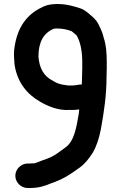

<svg xmlns="http://www.w3.org/2000/svg" viewBox="-20 -735 605 964"><path d="M345 -306H321C315.7 -306.7 306.7 -308 294 -310C269.2 -315 260.9 -320.3 243 -331C200.7 -352.1 177.5 -391.9 173 -451C173 -523 198.5 -570 251 -591C254.3 -591 258.3 -591.3 263 -592C291.1 -592 315.1 -588 340 -578C345.2 -573.7 359.2 -562.8 365 -557C384.5 -522.9 393 -475.8 393 -422V-390C393 -378 392.7 -366 392 -354C392 -342.7 391.7 -331 391 -319V-311C374.5 -311 362 -306 345 -306ZM57 147.5C57 181 85.7 209 119 209H128C173.5 209 202.8 199.8 235 186L257 178C293.6 164.3 325.8 144.9 355 124L382 105C407.1 86.5 427.2 60.3 445 33C463.7 1.4 477.3 -39.1 486 -84C501.6 -169.8 515 -254.3 515 -353C515.7 -365.7 516 -378 516 -390V-422C516 -466.6 513 -510.5 501 -544C496.5 -563.5 491.4 -578.2 483 -595C471.4 -622.7 460.7 -638.4 435 -659C406.1 -683.3 400.9 -689.3 358 -701C322.8 -710.5 301.3 -715 262 -715C223.4 -712.9 210.4 -709.3 178 -692C104.2 -652.2 62.3 -584.5 51 -483C48.6 -460.5 51.6 -432.7 53 -411C66.5 -320.8 116.2 -261.6 182 -224C218.7 -202.6 272 -178.9 330 -183H345C354.3 -183 363 -183.7 371 -185H378C376.7 -177.7 375.7 -169.7 375 -161C363.7 -96 353 -26.4 309 5L283 24C262.5 39.4 242.2 52.5 216 62L188 72C176.5 76.6 163.8 81.9 153 85H146C138.7 85.7 132.7 86 128 86H119C85.7 86 57 114 57 147.5Z"/></svg>

Font: Smoothie
Style: Regular
Weight: 400
Foundry: Cannot Into Space Fonts
Version: Version 0.8